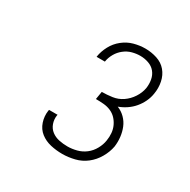

<svg xmlns="http://www.w3.org/2000/svg" viewBox="-125 -960 751 760"><g transform="rotate(30 250.0 -580.0)"><path d="M253 -317Q225 -317 199 -323Q173 -329 153 -344.5Q133 -360 124.5 -385.5Q116 -411 120 -438L121 -442H160L159 -439Q156 -419 162.5 -401Q169 -383 183.5 -372Q198 -361 217 -357Q236 -353 256 -353Q276 -353 297.5 -358.5Q319 -364 336.5 -377.5Q354 -391 365 -411Q376 -431 379 -451Q382 -469 380.5 -486Q379 -503 372 -518Q365 -533 354 -544.5Q343 -556 328 -562.5Q313 -569 295.5 -570.5Q278 -572 260 -572L266 -608Q289 -608 313.5 -611.5Q338 -615 358.5 -629Q379 -643 393 -664.5Q407 -686 411 -709Q414 -729 410.5 -748Q407 -767 395.5 -781Q384 -795 365.5 -801.5Q347 -808 327 -808Q309 -808 290.5 -803Q272 -798 256 -785.5Q240 -773 230 -755.5Q220 -738 217 -720V-718H179V-720Q183 -745 196 -769.5Q209 -794 231 -811.5Q253 -829 279 -836Q305 -843 330 -843Q358 -843 384 -834.5Q410 -826 426.5 -806.5Q443 -787 448.5 -760Q454 -733 449 -705Q446 -686 437.5 -668Q429 -650 416 -634.5Q403 -619 386 -607.5Q369 -596 350 -589Q370 -581 385 -566Q400 -551 408 -531.5Q416 -512 418.5 -490Q421 -468 418 -446Q413 -419 398 -393Q383 -367 360 -349Q337 -331 308.5 -324Q280 -317 253 -317Z"/></g></svg>

Font: Iosevka Extralight
Style: Italic
Weight: 200
Italic angle: -9°
Monospace: yes
Designer: Belleve Invis
Foundry: Belleve Invis
Version: Version 32.5.0; ttfautohint (v1.8.4)